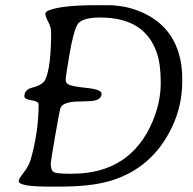

<svg xmlns="http://www.w3.org/2000/svg" viewBox="-20 -710 731 728"><path d="M283.2 -325.2Q223.1 -325.2 210.4 -303.2Q206.5 -296.4 189.5 -196.8Q172.4 -97.2 172.4 -89.8Q172.4 -63 184.6 -57.1Q196.8 -51.3 242.7 -51.3H252.9Q474.1 -51.3 558.1 -248.5Q589.4 -322.8 589.4 -393.6Q589.4 -396 589.4 -397.9Q589.4 -465.8 575.2 -507.8Q530.3 -643.6 360.4 -643.6Q286.6 -643.6 272 -614.3Q257.3 -585 243.2 -502.2Q229 -419.4 229 -407.2Q229 -395 241.7 -388.7Q254.4 -382.3 309.8 -376.5Q365.2 -370.6 365.2 -354.5Q365.2 -326.2 311.5 -326.2Q293 -325.2 283.2 -325.2ZM670.9 -413.6V-400.4Q670.9 -311.5 633.8 -231.4Q558.1 -69.8 393.6 -22.9Q321.8 -2.4 204.1 -2.4H166.5Q50.8 -2.4 50.8 -23.4Q50.8 -31.7 70.1 -56.2Q89.4 -80.6 96.7 -106Q126.5 -211.4 126.5 -314.5Q126.5 -325.7 99.4 -329.8Q72.3 -334 72.3 -344.7Q72.3 -370.1 102.5 -377.9Q143.1 -388.2 152.3 -409.2Q173.8 -457 173.8 -587.4Q173.8 -606.9 162.8 -627.4Q151.9 -647.9 151.9 -656.7Q151.9 -665.5 164.1 -670.4Q214.4 -690.4 347.2 -690.4H386.2Q448.7 -690.4 503.4 -669.4Q613.8 -627 651.9 -525.4Q670.9 -474.6 670.9 -413.6Z"/></svg>

Font: Averia Libre Light
Style: Italic
Weight: 300
Italic angle: -8.5°
Version: Version 1.002